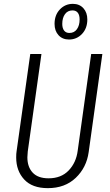

<svg xmlns="http://www.w3.org/2000/svg" viewBox="-20 -965 570 996"><path d="M440 -176Q429 -96 373 -42.5Q317 11 228 11Q147 11 105.5 -34Q64 -79 64 -148Q64 -169 66 -180L137 -685H195L124 -179Q122 -159 122 -149Q122 -99 149.5 -69.5Q177 -40 232 -40Q297 -40 336 -80.5Q375 -121 383 -183L453 -685H511ZM433 -864Q433 -818 405.5 -789Q378 -760 338 -760Q304 -760 283.5 -782.5Q263 -805 263 -841Q263 -887 290.5 -916Q318 -945 358 -945Q392 -945 412.5 -922.5Q433 -900 433 -864ZM303 -841Q303 -819 312.5 -806.5Q322 -794 340 -794Q365 -794 379 -813.5Q393 -833 393 -864Q393 -887 383.5 -899Q374 -911 356 -911Q331 -911 317 -891.5Q303 -872 303 -841Z"/></svg>

Font: Fira Sans Extra Condensed Light
Style: Italic
Weight: 300
Width: 3
Italic angle: -8°
Designer: Carrois Corporate & Edenspiekermann AG
Foundry: Carrois Corporate GbR & Edenspiekermann AG
Version: Version 4.203